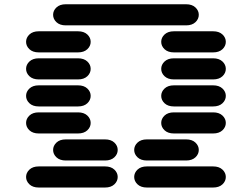

<svg xmlns="http://www.w3.org/2000/svg" viewBox="-20 -881 1064 888"><path d="M159.2 -13.7H465.8Q493.2 -13.7 508.8 -28.3Q524.4 -43 524.4 -62.5Q524.4 -82 508.8 -96.7Q493.2 -111.3 465.8 -111.3H159.2Q131.8 -111.3 116.2 -96.7Q100.6 -82 100.6 -62.5Q100.6 -43 116.2 -28.3Q131.8 -13.7 159.2 -13.7ZM659.2 -13.7H965.8Q993.2 -13.7 1008.8 -28.3Q1024.4 -43 1024.4 -62.5Q1024.4 -82 1008.8 -96.7Q993.2 -111.3 965.8 -111.3H659.2Q631.8 -111.3 616.2 -96.7Q600.6 -82 600.6 -62.5Q600.6 -43 616.2 -28.3Q631.8 -13.7 659.2 -13.7ZM284.2 -138.7H465.8Q493.2 -138.7 508.8 -153.3Q524.4 -168 524.4 -187.5Q524.4 -207 508.8 -221.7Q493.2 -236.3 465.8 -236.3H284.2Q256.8 -236.3 241.2 -221.7Q225.6 -207 225.6 -187.5Q225.6 -168 241.2 -153.3Q256.8 -138.7 284.2 -138.7ZM659.2 -138.7H840.8Q868.2 -138.7 883.8 -153.3Q899.4 -168 899.4 -187.5Q899.4 -207 883.8 -221.7Q868.2 -236.3 840.8 -236.3H659.2Q631.8 -236.3 616.2 -221.7Q600.6 -207 600.6 -187.5Q600.6 -168 616.2 -153.3Q631.8 -138.7 659.2 -138.7ZM159.2 -263.7H340.8Q368.2 -263.7 383.8 -278.3Q399.4 -293 399.4 -312.5Q399.4 -332 383.8 -346.7Q368.2 -361.3 340.8 -361.3H159.2Q131.8 -361.3 116.2 -346.7Q100.6 -332 100.6 -312.5Q100.6 -293 116.2 -278.3Q131.8 -263.7 159.2 -263.7ZM784.2 -263.7H965.8Q993.2 -263.7 1008.8 -278.3Q1024.4 -293 1024.4 -312.5Q1024.4 -332 1008.8 -346.7Q993.2 -361.3 965.8 -361.3H784.2Q756.8 -361.3 741.2 -346.7Q725.6 -332 725.6 -312.5Q725.6 -293 741.2 -278.3Q756.8 -263.7 784.2 -263.7ZM159.2 -388.7H340.8Q368.2 -388.7 383.8 -403.3Q399.4 -418 399.4 -437.5Q399.4 -457 383.8 -471.7Q368.2 -486.3 340.8 -486.3H159.2Q131.8 -486.3 116.2 -471.7Q100.6 -457 100.6 -437.5Q100.6 -418 116.2 -403.3Q131.8 -388.7 159.2 -388.7ZM784.2 -388.7H965.8Q993.2 -388.7 1008.8 -403.3Q1024.4 -418 1024.4 -437.5Q1024.4 -457 1008.8 -471.7Q993.2 -486.3 965.8 -486.3H784.2Q756.8 -486.3 741.2 -471.7Q725.6 -457 725.6 -437.5Q725.6 -418 741.2 -403.3Q756.8 -388.7 784.2 -388.7ZM159.2 -513.7H340.8Q368.2 -513.7 383.8 -528.3Q399.4 -543 399.4 -562.5Q399.4 -582 383.8 -596.7Q368.2 -611.3 340.8 -611.3H159.2Q131.8 -611.3 116.2 -596.7Q100.6 -582 100.6 -562.5Q100.6 -543 116.2 -528.3Q131.8 -513.7 159.2 -513.7ZM784.2 -513.7H965.8Q993.2 -513.7 1008.8 -528.3Q1024.4 -543 1024.4 -562.5Q1024.4 -582 1008.8 -596.7Q993.2 -611.3 965.8 -611.3H784.2Q756.8 -611.3 741.2 -596.7Q725.6 -582 725.6 -562.5Q725.6 -543 741.2 -528.3Q756.8 -513.7 784.2 -513.7ZM159.2 -638.7H340.8Q368.2 -638.7 383.8 -653.3Q399.4 -668 399.4 -687.5Q399.4 -707 383.8 -721.7Q368.2 -736.3 340.8 -736.3H159.2Q131.8 -736.3 116.2 -721.7Q100.6 -707 100.6 -687.5Q100.6 -668 116.2 -653.3Q131.8 -638.7 159.2 -638.7ZM784.2 -638.7H965.8Q993.2 -638.7 1008.8 -653.3Q1024.4 -668 1024.4 -687.5Q1024.4 -707 1008.8 -721.7Q993.2 -736.3 965.8 -736.3H784.2Q756.8 -736.3 741.2 -721.7Q725.6 -707 725.6 -687.5Q725.6 -668 741.2 -653.3Q756.8 -638.7 784.2 -638.7ZM284.2 -763.7H840.8Q868.2 -763.7 883.8 -778.3Q899.4 -793 899.4 -812.5Q899.4 -832 883.8 -846.7Q868.2 -861.3 840.8 -861.3H284.2Q256.8 -861.3 241.2 -846.7Q225.6 -832 225.6 -812.5Q225.6 -793 241.2 -778.3Q256.8 -763.7 284.2 -763.7Z"/></svg>

Font: Sixtyfour
Style: Regular
Weight: 400
Designer: Jens Kutilek
Foundry: Jens Kutilek
Version: Version 2.001